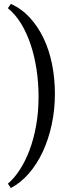

<svg xmlns="http://www.w3.org/2000/svg" viewBox="-20 -801 357 975"><path d="M258.8 -324.2Q258.8 -243.7 242.7 -168.7Q226.6 -93.8 197.3 -30.8Q168 32.2 126.7 79.8Q85.4 127.4 35.2 153.8L20 131.8Q51.3 105.5 79.6 62.5Q107.9 19.5 129.4 -37.1Q150.9 -93.8 163.3 -162.6Q175.8 -231.4 175.8 -310.1Q175.8 -380.9 165.5 -448.5Q155.3 -516.1 135.5 -575.2Q115.7 -634.3 86.7 -681.6Q57.6 -729 20 -759.3L35.2 -781.2Q90.3 -756.3 132.1 -710.7Q173.8 -665 202.1 -605Q230.5 -544.9 244.6 -473.4Q258.8 -401.9 258.8 -324.2Z"/></svg>

Font: Gentium Plus Afr
Style: Regular
Weight: 400
Designer: J. Victor Gaultney, Annie Olsen, Iska Routamaa, Becca Hirsbrunner
Foundry: SIL International
Version: Version 5.000